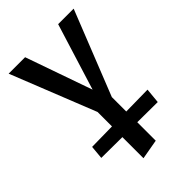

<svg xmlns="http://www.w3.org/2000/svg" viewBox="-212 -502 875 875"><g transform="rotate(-45 225.5 -64.5)"><path d="M273 -10V83L412 81L405 154L274 153V272L178 289V153L43 152L49 87L179 85V-8L16 -418H122L235 -96L335 -418H435Z"/></g></svg>

Font: EauTest Semibold
Style: Regular
Weight: 600
Designer: Christian Thalmann (Catharsis Fonts)
Version: Version 0.001;PS 000.001;hotconv 1.0.88;makeotf.lib2.5.64775